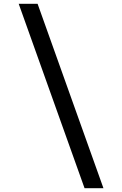

<svg xmlns="http://www.w3.org/2000/svg" viewBox="-20 -843 640 1006"><path d="M423 143 78 -823H177L522 143Z"/></svg>

Font: Iosevka Curly Medium Extended
Style: Regular
Weight: 500
Width: 7
Monospace: yes
Designer: Belleve Invis
Foundry: Belleve Invis
Version: Version 11.1.0; ttfautohint (v1.8.3)